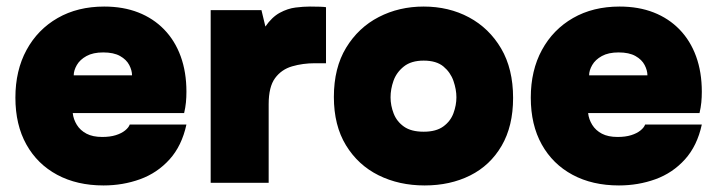

<svg xmlns="http://www.w3.org/2000/svg" viewBox="-20 -558 2189 586"><path d="M296 8Q215 8 154.5 -24.5Q94 -57 60.5 -117Q27 -177 27 -260Q27 -343 61 -405.5Q95 -468 156 -503Q217 -538 298 -538Q356 -538 402 -520Q448 -502 481 -468Q514 -434 531.5 -386Q549 -338 549 -278Q549 -261 547.5 -245.5Q546 -230 542 -213H202Q204 -194 214.5 -177Q225 -160 244 -150Q263 -140 292 -140Q316 -140 333.5 -145.5Q351 -151 362 -160Q373 -169 376 -178H549Q535 -113 497.5 -71.5Q460 -30 407.5 -11Q355 8 296 8ZM205 -328H383Q383 -343 374.5 -359.5Q366 -376 346.5 -387Q327 -398 295 -398Q264 -398 244 -387Q224 -376 214.5 -359.5Q205 -343 205 -328Z M623 0V-527H778L790 -477Q810 -506 834 -519Q858 -532 882 -535Q906 -538 926 -538Q943 -538 957 -537.5Q971 -537 975 -536V-365H941Q904 -365 871.5 -355.5Q839 -346 819.5 -319.5Q800 -293 800 -240V0Z M1276 8Q1198 8 1135.5 -23Q1073 -54 1036 -114.5Q999 -175 999 -262Q999 -351 1036.5 -412.5Q1074 -474 1136 -506Q1198 -538 1273 -538Q1350 -538 1411.5 -505Q1473 -472 1509.5 -410Q1546 -348 1546 -259Q1546 -173 1511 -113Q1476 -53 1415 -22.5Q1354 8 1276 8ZM1273 -156Q1311 -156 1333 -172Q1355 -188 1364 -212.5Q1373 -237 1373 -261Q1373 -285 1364 -311Q1355 -337 1333.5 -355Q1312 -373 1273 -373Q1235 -373 1212.5 -355Q1190 -337 1181 -311.5Q1172 -286 1172 -261Q1172 -236 1181.5 -211.5Q1191 -187 1213 -171.5Q1235 -156 1273 -156Z M1869 8Q1788 8 1727.5 -24.5Q1667 -57 1633.5 -117Q1600 -177 1600 -260Q1600 -343 1634 -405.5Q1668 -468 1729 -503Q1790 -538 1871 -538Q1929 -538 1975 -520Q2021 -502 2054 -468Q2087 -434 2104.5 -386Q2122 -338 2122 -278Q2122 -261 2120.5 -245.5Q2119 -230 2115 -213H1775Q1777 -194 1787.5 -177Q1798 -160 1817 -150Q1836 -140 1865 -140Q1889 -140 1906.5 -145.5Q1924 -151 1935 -160Q1946 -169 1949 -178H2122Q2108 -113 2070.5 -71.5Q2033 -30 1980.5 -11Q1928 8 1869 8ZM1778 -328H1956Q1956 -343 1947.5 -359.5Q1939 -376 1919.5 -387Q1900 -398 1868 -398Q1837 -398 1817 -387Q1797 -376 1787.5 -359.5Q1778 -343 1778 -328Z"/></svg>

Font: Onest Black
Style: Regular
Weight: 900
Designer: Dmitri Voloshin, Andrey Kudryavtsev
Foundry: Dmitri Voloshin, Andrey Kudryavtsev
Version: Version 1.000;gftools[0.9.33]